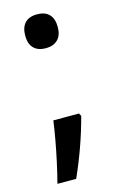

<svg xmlns="http://www.w3.org/2000/svg" viewBox="-108 -590 470 767"><g transform="rotate(-15 127.5 -206.5)"><path d="M30.8 130.9Q41.5 89.8 51 46.1Q60.5 2.4 68.1 -39.8Q75.7 -82 80.6 -118.2H186.5L192.9 -106.9Q176.8 -45.9 155.5 13.7Q134.3 73.2 108.4 130.9ZM127 -404.3Q94.7 -404.3 77.1 -422.1Q59.6 -439.9 59.6 -474.1Q59.6 -507.8 76.7 -526.1Q93.8 -544.4 127 -544.4Q160.2 -544.4 177.2 -526.4Q194.3 -508.3 194.3 -474.1Q194.3 -439.9 176.3 -422.1Q158.2 -404.3 127 -404.3Z"/></g></svg>

Font: Open Sans
Style: Regular
Weight: 600
Width: 3
Foundry: Ascender Corporation
Version: Version 1.000